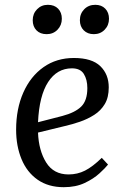

<svg xmlns="http://www.w3.org/2000/svg" viewBox="-20 -764 516 798"><path d="M287 -523Q362 -523 397 -489Q432 -455 432 -401Q432 -359 415.5 -331.5Q399 -304 371.5 -286.5Q344 -269 312 -258Q280 -247 249 -240L138 -213Q141 -138 172 -88.5Q203 -39 265 -39Q302 -39 333.5 -55Q365 -71 403 -108L429 -80Q418 -66 393.5 -43.5Q369 -21 332 -3.5Q295 14 245 14Q181 14 136.5 -17Q92 -48 69.5 -102.5Q47 -157 47 -225Q47 -312 77 -379.5Q107 -447 161 -485Q215 -523 287 -523ZM343 -398Q343 -433 328.5 -456.5Q314 -480 279 -480Q217 -480 180 -423Q143 -366 138 -256L239 -282Q292 -296 317.5 -321Q343 -346 343 -398ZM116 -680Q116 -707 134 -725.5Q152 -744 179 -744Q206 -744 221.5 -728Q237 -712 237 -686Q237 -659 219 -640.5Q201 -622 174 -622Q147 -622 131.5 -638Q116 -654 116 -680ZM312 -680Q312 -707 330 -725.5Q348 -744 376 -744Q402 -744 417.5 -728Q433 -712 433 -686Q433 -659 415 -640.5Q397 -622 370 -622Q344 -622 328 -638Q312 -654 312 -680Z"/></svg>

Font: Literata 36pt
Style: Italic
Weight: 400
Italic angle: -2°
Designer: Latin by Veronika Burian and Jose Scaglione. Greek by Irene Vlachou. Cyrillic by Vera Evstafieva
Foundry: TypeTogether
Version: Version 3.002